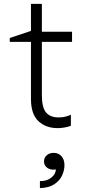

<svg xmlns="http://www.w3.org/2000/svg" viewBox="-20 -643 449 986"><path d="M276 15Q215.5 15 177.2 -21Q139 -57 139 -135V-623H195V-480H350V-428H195V-155Q195 -91.5 216.2 -65.8Q237.5 -40 281 -40Q300.5 -40 316.2 -44Q332 -48 344 -54V3Q327.5 9 310 12Q292.5 15 276 15ZM30 -428V-448L156 -490V-428ZM185 323V287Q221.5 287.5 244 268.8Q266.5 250 267 227Q251 230 237 225.8Q223 221.5 214.5 211Q206 200.5 206 186Q206 167 220 154.5Q234 142 255.5 142Q280.5 142 295.8 159.2Q311 176.5 311 204.5Q311 231.5 298.8 258.2Q286.5 285 258.8 303.2Q231 321.5 185 323Z"/></svg>

Font: Geologica-Sharp
Style: Regular
Weight: 100
Designer: Sindre Bremnes, Frode Helland
Foundry: Monokrom Skriftforlag AS
Version: Version 1.010;gftools[0.9.28]